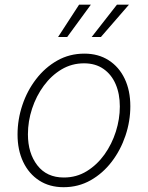

<svg xmlns="http://www.w3.org/2000/svg" viewBox="-20 -780 626 812"><path d="M249 11.7Q189.5 11.7 145.8 -16.6Q102.1 -44.9 78.1 -95.2Q54.2 -145.5 54.2 -210.9Q54.2 -274.4 74.5 -335.2Q94.7 -396 132.6 -445.3Q170.4 -494.6 222.2 -523.9Q273.9 -553.2 336.9 -553.2Q396 -553.2 439.7 -525.1Q483.4 -497.1 507.3 -447Q531.2 -397 531.2 -330.6Q531.2 -267.6 510.7 -206.5Q490.2 -145.5 452.6 -96.2Q415 -46.9 363.3 -17.6Q311.5 11.7 249 11.7ZM250 -29.3Q303.7 -29.3 347.2 -56.2Q390.6 -83 421.9 -126.7Q453.1 -170.4 470 -223.6Q486.8 -276.9 486.8 -329.6Q486.8 -382.8 469.2 -423.8Q451.7 -464.8 417.7 -488.5Q383.8 -512.2 335.4 -512.2Q283.7 -512.2 240.5 -486.6Q197.3 -460.9 165.3 -417.5Q133.3 -374 115.7 -320.6Q98.1 -267.1 98.1 -211.9Q98.1 -132.3 137.9 -80.8Q177.7 -29.3 250 -29.3ZM264.2 -623.5H225.6L314.5 -760.3H364.3ZM406.7 -623.5H367.7L474.6 -760.3H525.4Z"/></svg>

Font: Inter ExtraLight
Style: Italic
Weight: 250
Italic angle: -9.3988°
Designer: Rasmus Andersson
Foundry: rsms
Version: Version 4.001;git-66647c0bb